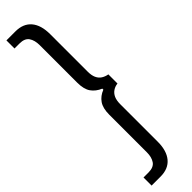

<svg xmlns="http://www.w3.org/2000/svg" viewBox="-342 -708 923 923"><g transform="rotate(-45 119.5 -246.5)"><path d="M65 247H4V192H38Q73 192 87 171.5Q101 151 101 118V-138Q101 -182 118 -206.5Q135 -231 166 -243V-250Q135 -263 118 -287Q101 -311 101 -356V-611Q101 -644 87 -664.5Q73 -685 38 -685H4V-740H65Q118 -740 146 -707Q174 -674 174 -612V-357Q174 -332 181.5 -315.5Q189 -299 203 -290Q217 -281 235 -278V-216Q217 -214 203 -204.5Q189 -195 181.5 -178.5Q174 -162 174 -136V119Q174 180 146 213.5Q118 247 65 247Z"/></g></svg>

Font: Hanken Grotesk
Style: Regular
Weight: 400
Designer: Alfredo Marco Pradil
Foundry: Hanken Design Co.
Version: Version 3.013